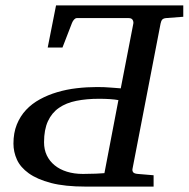

<svg xmlns="http://www.w3.org/2000/svg" viewBox="-20 -691 699 711"><path d="M473.6 -603Q475.1 -609.9 471.4 -616.9Q467.8 -624 456.5 -624H264.6Q259.3 -624 254.4 -618.7Q249.5 -613.3 246.6 -606L211.4 -515.1H156.7L187.5 -670.9H658.7V-628.9L594.7 -624Q585 -623 580.8 -618.4Q576.7 -613.8 574.7 -604L470.7 -65.9Q469.2 -58.6 473.1 -53.2Q477.1 -47.9 490.7 -46.9L548.8 -42V0H297.4Q220.2 0 168.9 -13.4Q117.7 -26.9 86.7 -49.1Q55.7 -71.3 42.7 -99.9Q29.8 -128.4 29.8 -159.2Q29.8 -198.7 42.2 -229.7Q54.7 -260.7 76.4 -283.9Q98.1 -307.1 127.7 -323.2Q157.2 -339.4 191.7 -349.6Q226.1 -359.9 263.9 -364.3Q301.8 -368.7 339.8 -368.7Q355 -368.7 366 -368.2Q377 -367.7 386.7 -366.9Q396.5 -366.2 406 -365.5Q415.5 -364.7 427.2 -363.8ZM346.7 -325.2Q300.3 -325.2 262.7 -317.6Q225.1 -310.1 198.5 -291.7Q171.9 -273.4 157.5 -242.2Q143.1 -210.9 143.1 -164.1Q143.1 -137.2 153.3 -115.7Q163.6 -94.2 182.4 -78.9Q201.2 -63.5 227.8 -55.2Q254.4 -46.9 287.6 -46.9Q313.5 -46.9 335.2 -47.9Q356.9 -48.8 366.7 -49.8L418.5 -320.3Q405.3 -322.8 386.7 -324Q368.2 -325.2 346.7 -325.2Z"/></svg>

Font: Charis SIL
Style: Italic
Weight: 400
Italic angle: -11°
Foundry: SIL International
Version: Version 4.112